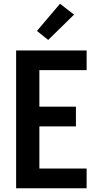

<svg xmlns="http://www.w3.org/2000/svg" viewBox="-20 -1004 540 1024"><path d="M66 0V-735H442V-630H190V-435H385V-330H190V-105H442V0ZM237 -791 177 -839 300 -984 375 -926Z"/></svg>

Font: Iosevka SS18 Extrabold
Style: Regular
Weight: 800
Monospace: yes
Designer: Belleve Invis
Foundry: Belleve Invis
Version: Version 25.1.1; ttfautohint (v1.8.4)